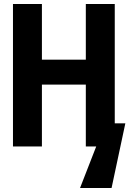

<svg xmlns="http://www.w3.org/2000/svg" viewBox="-20 -734 648 962"><path d="M381 208 462 0H437L462 -116H608L539 208ZM45 0V-714H190V-435H410V-714H555V0H410V-310H190V0Z"/></svg>

Font: Noto Sans Mono
Style: Bold
Weight: 700
Designer: Monotype Design Team
Foundry: Monotype Imaging Inc.
Version: Version 2.014